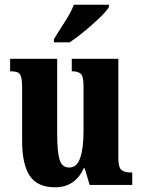

<svg xmlns="http://www.w3.org/2000/svg" viewBox="-20 -786 604 816"><path d="M214 10Q139 10 106.5 -38.5Q74 -87 74 -188V-413Q74 -456 65.5 -469.5Q57 -483 26 -483H23V-536H223V-216Q223 -142 233 -108Q243 -74 274 -74Q307 -74 321 -115.5Q335 -157 335 -227V-419Q335 -463 322.5 -473Q310 -483 288 -483H285V-536H483V-116Q483 -73 497 -63Q511 -53 533 -53H542V0H361L340 -71H336Q299 10 214 10ZM209 -619Q228 -651 254.5 -691.5Q281 -732 294 -766H443V-756Q433 -739 404 -711Q375 -683 340 -654Q305 -625 276 -606H209Z"/></svg>

Font: Noto Serif Khmer ExtraCondensed ExtraBold
Style: Regular
Weight: 800
Width: 2
Designer: Danh Hong and the Monotype Design Team
Foundry: Monotype Imaging Inc.
Version: Version 2.004; ttfautohint (v1.8.4.7-5d5b)